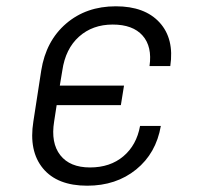

<svg xmlns="http://www.w3.org/2000/svg" viewBox="-20 -580 640 610"><path d="M257 10Q162 10 116.5 -45Q71 -100 86 -194L111 -356Q126 -450 190 -505Q254 -560 348 -560Q440 -560 487 -508.5Q534 -457 521 -370H455Q464 -432 433 -467Q402 -502 338 -502Q274 -502 231 -463.5Q188 -425 178 -356L170 -308H374L364 -246H160L152 -194Q141 -126 171.5 -87Q202 -48 266 -48Q330 -48 372 -83.5Q414 -119 425 -180H491Q476 -93 412.5 -41.5Q349 10 257 10Z"/></svg>

Font: NKDuy Mono ExtraLight
Style: Italic
Weight: 200
Italic angle: -9°
Monospace: yes
Designer: NKDuy
Foundry: NKDuy
Version: Version 2.251; ttfautohint (v1.8.4.7-5d5b)